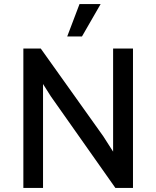

<svg xmlns="http://www.w3.org/2000/svg" viewBox="-20 -917 762 937"><path d="M368 -897H471L380 -739H308ZM94 0V-680H179L484 -252L532 -177V-680H629V0H543L228 -447L190 -507V0Z"/></svg>

Font: Palanquin Medium
Style: Regular
Weight: 500
Designer: Pria Ravichandran
Version: Version 1.0.4